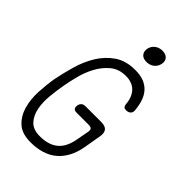

<svg xmlns="http://www.w3.org/2000/svg" viewBox="-276 -1040 1151 1151"><g transform="rotate(45 300.0 -464.0)"><path d="M418 -281Q421 -298 413.5 -304.5Q406 -311 390 -311H287Q271 -311 264.5 -319Q258 -327 260 -344Q263 -360 272.5 -368Q282 -376 299 -376H432Q466 -376 479.5 -359.5Q493 -343 487 -309L468 -200Q459 -148 438 -108.5Q417 -69 385.5 -42.5Q354 -16 311.5 -3Q269 10 218 10Q144 10 105 -26.5Q66 -63 50.5 -118.5Q35 -174 38.5 -239.5Q42 -305 52 -362Q64 -422 83 -488.5Q102 -555 136 -611Q170 -667 223 -704Q276 -741 355 -741Q398 -741 428 -729.5Q458 -718 478.5 -696Q499 -674 510 -643Q521 -612 525 -573Q528 -553 517.5 -542Q507 -531 487 -531Q474 -531 468.5 -536.5Q463 -542 461 -555Q457 -612 426.5 -644Q396 -676 341 -676Q282 -676 242.5 -643Q203 -610 177.5 -562.5Q152 -515 138.5 -461.5Q125 -408 118 -367Q110 -322 104.5 -267.5Q99 -213 108 -165.5Q117 -118 145.5 -86.5Q174 -55 232 -55Q305 -55 347.5 -90Q390 -125 403 -200ZM369 -822Q340 -822 326 -838Q312 -854 316 -880Q321 -906 341 -922Q361 -938 389 -938Q418 -938 432.5 -922Q447 -906 442 -880Q437 -854 417 -838Q397 -822 369 -822Z"/></g></svg>

Font: Maple Mono ExtraLight
Style: Italic
Weight: 275
Italic angle: -10°
Monospace: yes
Designer: subframe7536
Version: Version 7.000